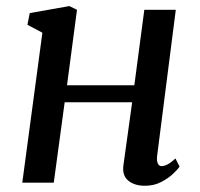

<svg xmlns="http://www.w3.org/2000/svg" viewBox="-20 -586 642 616"><path d="M484.5 -89Q482 -70.5 486.2 -61.8Q490.5 -53 498 -53Q506.5 -53 517 -58.2Q527.5 -63.5 543 -77.5L556 -51.5Q552 -44.5 536.8 -29.8Q521.5 -15 498 -2.5Q474.5 10 445 10Q411.5 10 391.5 -6.5Q371.5 -23 376 -56L404 -258H187.5L152.5 0H51.5L116 -481L68 -506.5L75.5 -544L202.5 -566.5L227 -554.5L195 -312.5H411L443 -554.5H544Z"/></svg>

Font: Merriweather
Style: Italic
Weight: 400
Italic angle: -7.8°
Designer: Eben Sorkin
Foundry: Eben Sorkin
Version: Version 2.100